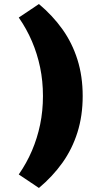

<svg xmlns="http://www.w3.org/2000/svg" viewBox="-20 -738 513 952"><path d="M173 194 73 127Q112 71 138.5 9Q165 -53 179 -120.5Q193 -188 193 -262Q193 -336 179 -403.5Q165 -471 138.5 -533Q112 -595 73 -651L173 -718Q241 -661 289.5 -593Q338 -525 364 -442.5Q390 -360 390 -262Q390 -164 364 -81.5Q338 1 289.5 69Q241 137 173 194Z"/></svg>

Font: REM Medium ExtraBold
Style: Regular
Weight: 800
Version: Version 1.005;gftools[0.9.28]